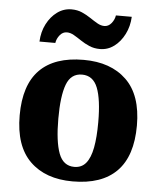

<svg xmlns="http://www.w3.org/2000/svg" viewBox="-55 -824 737 881"><g transform="rotate(5 314.0 -383.0)"><path d="M312 10Q187 10 115.5 -60Q44 -130 44 -271Q44 -411 112.5 -480.5Q181 -550 315 -550Q440 -550 512 -480.5Q584 -411 584 -271Q584 -130 515 -60Q446 10 312 10ZM314 -57Q348 -57 368 -81.5Q388 -106 397 -153.5Q406 -201 406 -271Q406 -376 385 -429Q364 -482 313 -482Q262 -482 242 -429Q222 -376 222 -271Q222 -166 242.5 -111.5Q263 -57 314 -57ZM384 -606Q357 -606 335 -615.5Q313 -625 294.5 -637.5Q276 -650 259.5 -659.5Q243 -669 227 -669Q208 -669 194.5 -652.5Q181 -636 178 -616H105Q107 -661 125.5 -697Q144 -733 173.5 -754.5Q203 -776 239 -776Q266 -776 287.5 -766.5Q309 -757 327.5 -744.5Q346 -732 362.5 -722.5Q379 -713 395 -713Q414 -713 427.5 -729.5Q441 -746 444 -766H517Q515 -722 496.5 -685.5Q478 -649 449 -627.5Q420 -606 384 -606Z"/></g></svg>

Font: Noto Serif Khmer ExtraBold
Style: Regular
Weight: 800
Version: Version 2.003